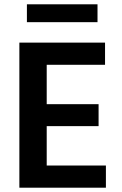

<svg xmlns="http://www.w3.org/2000/svg" viewBox="-20 -872 568 892"><path d="M433 -852V-769H105V-852ZM197 -103H472V0H70V-674H468V-571H197V-388H438V-286H197Z"/></svg>

Font: Hind Semibold
Style: Regular
Weight: 600
Designer: Manushi Parikh, Satya Rajpurohit
Foundry: Indian Type Foundry
Version: Version 1.201;PS 1.0;hotconv 1.0.78;makeotf.lib2.5.61930; tt